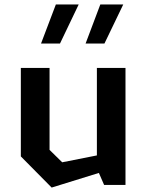

<svg xmlns="http://www.w3.org/2000/svg" viewBox="-20 -834 660 866"><path d="M203.5 -527.5H74V-128.5L213 12L426 -54L449.5 0H546V-527.5H417V-133L260.5 -102L203.5 -158ZM366 -637.5H451L536 -814H432.5ZM165 -637.5H250.5L335 -814H232Z"/></svg>

Font: Monaspace Krypton SemiBold
Style: Regular
Weight: 600
Designer: Riley Cran & the Lettermatic Team
Foundry: Lettermatic
Version: Version 1.200 (Monaspace Krypton)